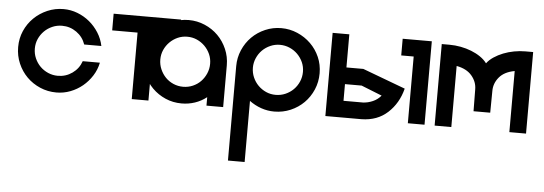

<svg xmlns="http://www.w3.org/2000/svg" viewBox="-43 -472 2308 814"><g transform="rotate(5 1111.5 -65.5)"><path d="M198 -355Q229 -355 257.5 -344Q286 -333 309 -314Q332 -295 348.5 -269Q365 -243 371 -213H298Q287 -245 259.5 -264.5Q232 -284 198 -284Q176 -284 156.5 -275.5Q137 -267 122.5 -252.5Q108 -238 99.5 -219Q91 -200 91 -178Q91 -156 99.5 -136.5Q108 -117 122.5 -102.5Q137 -88 156.5 -79.5Q176 -71 198 -71Q232 -71 259.5 -90.5Q287 -110 298 -142H371Q365 -112 348.5 -86Q332 -60 309 -41Q286 -22 257.5 -11Q229 0 198 0Q161 0 128.5 -14Q96 -28 72 -52Q48 -76 34 -108.5Q20 -141 20 -178Q20 -215 34 -247Q48 -279 72.5 -303Q97 -327 129.5 -341Q162 -355 198 -355Z M590 0H519V-283H411V-354H698V-283H590Z M731 -355Q767 -355 799.5 -341Q832 -327 856 -303Q880 -279 894 -246.5Q908 -214 908 -178V0H837V-36Q814 -18 787 -9Q760 0 731 0Q694 0 662 -14Q630 -28 606 -52Q582 -76 568 -108.5Q554 -141 554 -178Q554 -214 568 -246.5Q582 -279 606 -303Q630 -327 662.5 -341Q695 -355 731 -355ZM731 -284Q709 -284 690 -275.5Q671 -267 656.5 -252.5Q642 -238 633.5 -219Q625 -200 625 -178Q625 -156 633.5 -136.5Q642 -117 656 -102.5Q670 -88 689.5 -79.5Q709 -71 731 -71Q753 -71 772.5 -79.5Q792 -88 806 -102.5Q820 -117 828.5 -136.5Q837 -156 837 -178Q837 -200 828.5 -219Q820 -238 805.5 -252.5Q791 -267 772 -275.5Q753 -284 731 -284Z M1125 0Q1096 0 1069 -9.5Q1042 -19 1019 -36V224H948V-178Q948 -214 962 -246.5Q976 -279 1000 -303Q1024 -327 1056.5 -341Q1089 -355 1125 -355Q1161 -355 1193.5 -341Q1226 -327 1250.5 -303Q1275 -279 1289 -247Q1303 -215 1303 -178Q1303 -141 1289 -108.5Q1275 -76 1251 -52Q1227 -28 1194.5 -14Q1162 0 1125 0ZM1125 -71Q1147 -71 1166.5 -79.5Q1186 -88 1200.5 -102.5Q1215 -117 1223.5 -136.5Q1232 -156 1232 -178Q1232 -200 1223.5 -219Q1215 -238 1200.5 -252.5Q1186 -267 1166.5 -275.5Q1147 -284 1125 -284Q1104 -284 1084.5 -275.5Q1065 -267 1050.5 -252.5Q1036 -238 1027.5 -218.5Q1019 -199 1019 -178Q1019 -156 1027.5 -136.5Q1036 -117 1050.5 -102.5Q1065 -88 1084 -79.5Q1103 -71 1125 -71Z M1485 -142H1414V-71H1497Q1518 -72 1538.5 -81Q1559 -90 1573 -107ZM1668 -145Q1652 -82 1608 -41.5Q1564 -1 1497 0H1343V-354H1414V-213H1486ZM1641 -284V-355H1765V0H1694V-284Z M2038 -75H1967L1966 -168Q1966 -200 1944 -226Q1922 -252 1879 -260V0H1808V-347H1841Q1865 -347 1889 -342.5Q1913 -338 1934.5 -329.5Q1956 -321 1973.5 -309Q1991 -297 2002 -282Q2013 -297 2031 -309Q2049 -321 2070.5 -329.5Q2092 -338 2116 -342.5Q2140 -347 2164 -347H2197V0H2126V-260Q2082 -252 2060.5 -226Q2039 -200 2039 -168Z"/></g></svg>

Font: Googee
Style: Regular
Weight: 400
Designer: Peter Wiegel
Foundry: CATFonts Peter Wiegel
Version: 1.000